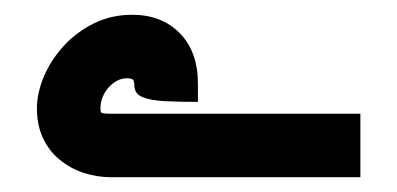

<svg xmlns="http://www.w3.org/2000/svg" viewBox="-20 -240 538 260"><path d="M162 -124Q162 -127 161 -130.5Q160 -134 152 -134Q142 -134 133.5 -127.5Q125 -121 120.5 -112Q116 -103 116 -93Q116 -90 116.5 -88.5Q117 -87 120.5 -86.5Q124 -86 131 -86H468V0H131Q111 0 93 -6Q75 -12 60.5 -24Q46 -36 38 -53.5Q30 -71 30 -93Q30 -114 39.5 -136.5Q49 -159 66.5 -178Q84 -197 107.5 -208.5Q131 -220 159 -220Q199 -220 223.5 -195Q248 -170 248 -127V-102Q223 -102 203.5 -103Q184 -104 173 -108.5Q162 -113 162 -124Z"/></svg>

Font: Mada Black
Style: Regular
Weight: 900
Designer: Khaled Hosny
Version: Version 1.5